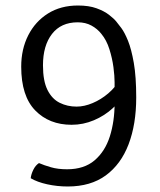

<svg xmlns="http://www.w3.org/2000/svg" viewBox="-20 -665 580 697"><path d="M263 -645Q302.5 -645 330.2 -635Q358 -625 375.8 -611.2Q393.5 -597.5 402 -587Q408.5 -579.5 420.5 -563.2Q432.5 -547 444.8 -516.8Q457 -486.5 465.8 -436.5Q474.5 -386.5 474.5 -311Q474.5 -214 446.8 -141.2Q419 -68.5 364 -28.2Q309 12 226 12Q187.5 12 151.2 4Q115 -4 91.5 -18Q93 -32.5 101 -48.8Q109 -65 121.5 -73Q140 -65 165 -57.8Q190 -50.5 223.5 -50.5Q285.5 -50.5 323.5 -83Q361.5 -115.5 378.8 -170Q396 -224.5 396 -290V-366.5Q396 -389 391.8 -421.2Q387.5 -453.5 377.2 -486.2Q367 -519 348 -542Q333.5 -560.5 312 -572.2Q290.5 -584 262 -584Q201.5 -584 168.8 -541.8Q136 -499.5 136 -428Q136 -371 152.5 -338.2Q169 -305.5 196.8 -291.8Q224.5 -278 258 -278Q286 -278 316.2 -290.8Q346.5 -303.5 373 -326Q399.5 -348.5 416 -378.5L434.5 -333.5Q420 -300.5 390 -272.8Q360 -245 321 -228.5Q282 -212 240 -212Q158.5 -212 107.8 -264.2Q57 -316.5 57 -423Q57 -486.5 82.5 -536.8Q108 -587 154.2 -616Q200.5 -645 263 -645Z"/></svg>

Font: Signika Light Light
Style: Regular
Weight: 300
Version: Version 2.001